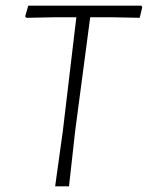

<svg xmlns="http://www.w3.org/2000/svg" viewBox="-20 -659 523 679"><path d="M480 -639 483 -633 474 -596 374 -598H299L246 -197L224 0H175L202 -194L250 -598H177L73 -596L69 -601L80 -639Z"/></svg>

Font: Alegreya Sans SC Light
Style: Italic
Weight: 300
Italic angle: -7°
Designer: Juan Pablo del Peral
Foundry: Huerta Tipografica
Version: Version 2.007